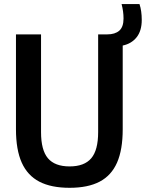

<svg xmlns="http://www.w3.org/2000/svg" viewBox="-20 -908 712 938"><path d="M58 -276.5V-740H180.5V-262.5Q180.5 -174.5 214.2 -134.8Q248 -95 320 -95Q392 -95 425.8 -134.8Q459.5 -174.5 459.5 -262.5V-740H503.5Q542 -740 562.8 -758.2Q583.5 -776.5 583.5 -817.5Q583.5 -852 574 -888H661.5Q672.5 -855 672.5 -810.5Q672.5 -757.5 647.5 -726Q622.5 -694.5 579.5 -685.5V-276.5Q579.5 -176.5 551.8 -113.5Q524 -50.5 466.8 -20.5Q409.5 9.5 320 9.5Q230 9.5 172.2 -20.5Q114.5 -50.5 86.2 -113.5Q58 -176.5 58 -276.5Z"/></svg>

Font: Encode Sans Condensed SemiBold
Style: Regular
Weight: 600
Width: 3
Designer: Multiple Designers
Foundry: Impallari Type
Version: Version 2.000